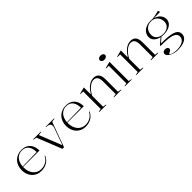

<svg xmlns="http://www.w3.org/2000/svg" viewBox="220 -1993 3490 3490"><g transform="rotate(-45 1965.5 -247.5)"><path d="M311 -515Q385 -515 435.5 -485Q486 -455 512 -401Q538 -347 538 -274H116V-284L482 -291Q482 -357 462 -404Q442 -451 404.5 -476Q367 -501 311 -501Q254 -501 209.5 -471.5Q165 -442 140.5 -386.5Q116 -331 116 -254Q116 -203 131 -158.5Q146 -114 173 -81Q200 -48 238 -29.5Q276 -11 323 -11Q358 -11 390 -19Q422 -27 449 -43Q476 -59 498 -83.5Q520 -108 536 -140L545 -130Q525 -90 499.5 -62.5Q474 -35 442.5 -18Q411 -1 375.5 7Q340 15 301 15Q245 15 200 -5Q155 -25 123 -60.5Q91 -96 73.5 -143.5Q56 -191 56 -246Q56 -307 74.5 -356Q93 -405 127 -440.5Q161 -476 208 -495.5Q255 -515 311 -515Z M855 0 663 -480 600 -490V-500H797V-490L729 -481L896 -59H906L1022 -385Q1024 -392 1025.5 -402Q1027 -412 1027 -423Q1027 -437 1022 -449Q1017 -461 1005 -470.5Q993 -480 972.5 -485Q952 -490 923 -490V-500H1138V-490L1071 -480L896 0Z M1450 -515Q1524 -515 1574.5 -485Q1625 -455 1651 -401Q1677 -347 1677 -274H1255V-284L1621 -291Q1621 -357 1601 -404Q1581 -451 1543.5 -476Q1506 -501 1450 -501Q1393 -501 1348.5 -471.5Q1304 -442 1279.5 -386.5Q1255 -331 1255 -254Q1255 -203 1270 -158.5Q1285 -114 1312 -81Q1339 -48 1377 -29.5Q1415 -11 1462 -11Q1497 -11 1529 -19Q1561 -27 1588 -43Q1615 -59 1637 -83.5Q1659 -108 1675 -140L1684 -130Q1664 -90 1638.5 -62.5Q1613 -35 1581.5 -18Q1550 -1 1514.5 7Q1479 15 1440 15Q1384 15 1339 -5Q1294 -25 1262 -60.5Q1230 -96 1212.5 -143.5Q1195 -191 1195 -246Q1195 -307 1213.5 -356Q1232 -405 1266 -440.5Q1300 -476 1347 -495.5Q1394 -515 1450 -515Z M2369 -10V0H2180V-10L2243 -20V-346Q2243 -417 2217.5 -452.5Q2192 -488 2141 -488Q2109 -488 2077 -472Q2045 -456 2015.5 -429Q1986 -402 1961 -368Q1936 -334 1919 -298V-20L1983 -10V0H1801V-10L1859 -20V-472H1793V-483L1919 -515V-350L1927 -344Q1959 -398 1996.5 -436Q2034 -474 2076.5 -494.5Q2119 -515 2164 -515Q2200 -515 2226.5 -503.5Q2253 -492 2270 -469.5Q2287 -447 2295 -414Q2303 -381 2303 -338V-20Z M2542 -606Q2521 -606 2505.5 -613Q2490 -620 2481.5 -631.5Q2473 -643 2473 -658Q2473 -674 2481.5 -685.5Q2490 -697 2505.5 -703.5Q2521 -710 2542 -710Q2562 -710 2577.5 -703.5Q2593 -697 2602 -685.5Q2611 -674 2611 -658Q2611 -643 2602 -631.5Q2593 -620 2577.5 -613Q2562 -606 2542 -606ZM2461 0V-10L2518 -20V-472H2453V-483L2578 -515V-20L2636 -10V0Z M3320 -10V0H3131V-10L3194 -20V-346Q3194 -417 3168.5 -452.5Q3143 -488 3092 -488Q3060 -488 3028 -472Q2996 -456 2966.5 -429Q2937 -402 2912 -368Q2887 -334 2870 -298V-20L2934 -10V0H2752V-10L2810 -20V-472H2744V-483L2870 -515V-350L2878 -344Q2910 -398 2947.5 -436Q2985 -474 3027.5 -494.5Q3070 -515 3115 -515Q3151 -515 3177.5 -503.5Q3204 -492 3221 -469.5Q3238 -447 3246 -414Q3254 -381 3254 -338V-20Z M3610 215Q3567 215 3526.5 204.5Q3486 194 3454.5 177Q3423 160 3404.5 138Q3386 116 3386 94Q3386 76 3395 63.5Q3404 51 3419 44.5Q3434 38 3452 38Q3480 38 3499 50.5Q3518 63 3518 86Q3518 101 3510.5 110.5Q3503 120 3493 126.5Q3483 133 3472.5 137.5Q3462 142 3455 146Q3448 150 3448 155Q3448 166 3469.5 176.5Q3491 187 3526.5 193.5Q3562 200 3602 200Q3665 200 3712 183.5Q3759 167 3784.5 137Q3810 107 3810 67Q3810 31 3790 6.5Q3770 -18 3727 -33.5Q3684 -49 3612.5 -55.5Q3541 -62 3437 -62V-77L3561 -182L3573 -173L3485 -96L3487 -88Q3570 -88 3633.5 -83Q3697 -78 3742 -66.5Q3787 -55 3815.5 -38Q3844 -21 3857 4Q3870 29 3870 61Q3870 110 3838 144.5Q3806 179 3748 197Q3690 215 3610 215ZM3630 -166Q3580 -166 3537.5 -177.5Q3495 -189 3464 -210Q3433 -231 3415.5 -261Q3398 -291 3398 -329Q3398 -370 3415.5 -404Q3433 -438 3464 -463Q3495 -488 3537.5 -501.5Q3580 -515 3631 -515Q3679 -515 3720.5 -501.5Q3762 -488 3794 -463.5Q3826 -439 3844 -405Q3862 -371 3862 -329Q3862 -295 3846.5 -265Q3831 -235 3801 -213Q3771 -191 3727.5 -178.5Q3684 -166 3630 -166ZM3631 -180Q3682 -180 3720.5 -198.5Q3759 -217 3780 -249.5Q3801 -282 3801 -325Q3801 -376 3780 -415.5Q3759 -455 3721 -478Q3683 -501 3631 -501Q3579 -501 3540 -478Q3501 -455 3480 -415.5Q3459 -376 3459 -325Q3459 -282 3480 -249.5Q3501 -217 3540 -198.5Q3579 -180 3631 -180ZM3717 -491 3664 -511Q3685 -512 3705 -515Q3725 -518 3745.5 -522Q3766 -526 3785.5 -530.5Q3805 -535 3823 -539Q3841 -543 3857 -547L3870 -505H3717Z"/></g></svg>

Font: Kalnia Thin Light
Style: Regular
Weight: 300
Version: Version 1.105